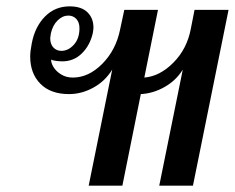

<svg xmlns="http://www.w3.org/2000/svg" viewBox="-20 -584 739 604"><path d="M699 -553 587 0H481L555 -365Q534 -331 498 -310.5Q462 -290 423 -288L365 0H259L333 -365Q311 -329 274 -308.5Q237 -288 197 -288Q139 -288 107 -320.5Q75 -353 75 -406Q75 -423 80 -448Q90 -500 121.5 -532Q153 -564 199 -564Q236 -564 255 -545.5Q274 -527 274 -497Q274 -492 272 -480Q263 -441 237.5 -416Q212 -391 176 -391Q168 -391 156 -392.5Q144 -394 141 -397Q140 -387 148 -373.5Q156 -360 172 -350Q188 -340 209 -340Q259 -340 302 -383.5Q345 -427 358 -492L371 -553H477L434 -340Q483 -344 525.5 -387Q568 -430 580 -492L592 -553ZM138 -464Q138 -445 148 -434.5Q158 -424 173 -424Q195 -424 212.5 -443.5Q230 -463 230 -495Q230 -514 220 -524.5Q210 -535 195 -535Q177 -535 161.5 -520Q146 -505 140 -479Q138 -467 138 -464Z"/></svg>

Font: Trirong Medium
Style: Italic
Weight: 500
Italic angle: -12°
Designer: Katatrad Team
Foundry: CadsonDemak
Version: Version 1.001